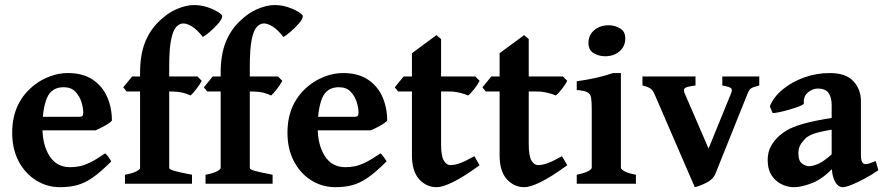

<svg xmlns="http://www.w3.org/2000/svg" viewBox="-20 -736 3540 769"><path d="M428.2 -252.9Q420.4 -243.7 398.7 -231.7Q377 -219.7 362.3 -213.9H83.5L84 -268.1H295.9Q306.2 -268.1 309.8 -271.5Q313.5 -274.9 313.5 -284.7Q313.5 -303.2 306.2 -327.1Q298.8 -351.1 281.7 -368.9Q264.6 -386.7 234.9 -386.7Q186 -386.7 168 -343.3Q149.9 -299.8 149.9 -225.6Q149.9 -156.2 178.2 -111.3Q206.5 -66.4 261.2 -66.4Q280.3 -66.4 298.6 -70.1Q316.9 -73.7 340.8 -85.2Q364.7 -96.7 400.9 -121.6Q406.7 -118.2 415.3 -106Q423.8 -93.8 425.8 -89.8Q383.3 -46.9 351.1 -24.7Q318.8 -2.4 288.6 5.6Q258.3 13.7 220.7 13.7Q168 13.7 124.3 -13.7Q80.6 -41 54.7 -90.1Q28.8 -139.2 28.8 -204.6Q28.8 -329.1 122.1 -398.9Q146.5 -417.5 180.9 -430.4Q215.3 -443.4 252 -443.4Q312 -443.4 351.1 -417.2Q390.1 -391.1 409.2 -347.9Q428.2 -304.7 428.2 -252.9Z M870.1 -671.4Q870.1 -660.2 854.5 -642.1Q838.9 -624 820.1 -608.2Q801.3 -592.3 792.5 -587.9Q770.5 -616.2 750 -629.2Q729.5 -642.1 714.4 -642.1Q698.7 -642.1 685.8 -628.2Q672.9 -614.3 665.3 -576.9Q657.7 -539.6 657.7 -469.2V-429.7H771L788.1 -412.1Q779.3 -396 765.4 -378.2Q751.5 -360.4 743.2 -353.5Q732.9 -358.9 713.6 -364.3Q694.3 -369.6 657.7 -369.6V-63.5Q657.7 -57.6 676.8 -52Q695.8 -46.4 749 -36.1V0H480.5V-36.1Q511.7 -42 526.4 -49.8Q541 -57.6 541 -63.5V-369.6H487.3L473.6 -386.2L509.3 -429.7H541V-443.8Q541 -514.2 559.8 -563.5Q578.6 -612.8 615.7 -649.4Q650.9 -684.1 688.7 -700Q726.6 -715.8 756.3 -715.8Q785.2 -715.8 811.3 -707Q837.4 -698.2 853.8 -687.5Q870.1 -676.8 870.1 -671.4Z M1192.9 -671.4Q1192.9 -660.2 1177.2 -642.1Q1161.6 -624 1142.8 -608.2Q1124 -592.3 1115.2 -587.9Q1093.3 -616.2 1072.8 -629.2Q1052.2 -642.1 1037.1 -642.1Q1021.5 -642.1 1008.5 -628.2Q995.6 -614.3 988 -576.9Q980.5 -539.6 980.5 -469.2V-429.7H1093.8L1110.8 -412.1Q1102.1 -396 1088.1 -378.2Q1074.2 -360.4 1065.9 -353.5Q1055.7 -358.9 1036.4 -364.3Q1017.1 -369.6 980.5 -369.6V-63.5Q980.5 -57.6 999.5 -52Q1018.6 -46.4 1071.8 -36.1V0H803.2V-36.1Q834.5 -42 849.1 -49.8Q863.8 -57.6 863.8 -63.5V-369.6H810.1L796.4 -386.2L832 -429.7H863.8V-443.8Q863.8 -514.2 882.6 -563.5Q901.4 -612.8 938.5 -649.4Q973.6 -684.1 1011.5 -700Q1049.3 -715.8 1079.1 -715.8Q1107.9 -715.8 1134 -707Q1160.2 -698.2 1176.5 -687.5Q1192.9 -676.8 1192.9 -671.4Z M1530.8 -252.9Q1522.9 -243.7 1501.2 -231.7Q1479.5 -219.7 1464.8 -213.9H1186L1186.5 -268.1H1398.4Q1408.7 -268.1 1412.4 -271.5Q1416 -274.9 1416 -284.7Q1416 -303.2 1408.7 -327.1Q1401.4 -351.1 1384.3 -368.9Q1367.2 -386.7 1337.4 -386.7Q1288.6 -386.7 1270.5 -343.3Q1252.4 -299.8 1252.4 -225.6Q1252.4 -156.2 1280.8 -111.3Q1309.1 -66.4 1363.8 -66.4Q1382.8 -66.4 1401.1 -70.1Q1419.4 -73.7 1443.4 -85.2Q1467.3 -96.7 1503.4 -121.6Q1509.3 -118.2 1517.8 -106Q1526.4 -93.8 1528.3 -89.8Q1485.8 -46.9 1453.6 -24.7Q1421.4 -2.4 1391.1 5.6Q1360.8 13.7 1323.2 13.7Q1270.5 13.7 1226.8 -13.7Q1183.1 -41 1157.2 -90.1Q1131.3 -139.2 1131.3 -204.6Q1131.3 -329.1 1224.6 -398.9Q1249 -417.5 1283.4 -430.4Q1317.9 -443.4 1354.5 -443.4Q1414.6 -443.4 1453.6 -417.2Q1492.7 -391.1 1511.7 -347.9Q1530.8 -304.7 1530.8 -252.9Z M1900.9 -74.2Q1837.9 -28.3 1795.4 -7.3Q1752.9 13.7 1729 13.7Q1688 13.7 1658.9 -18.1Q1629.9 -49.8 1629.9 -114.3V-369.6H1574.7L1561 -386.2L1596.7 -429.7H1629.9V-522.9L1728 -595.2L1746.6 -579.6V-429.7H1883.8L1900.9 -412.1Q1892.6 -396 1878.4 -378.2Q1864.3 -360.4 1855 -353.5Q1844.2 -358.9 1822.3 -364.3Q1800.3 -369.6 1778.3 -369.6H1746.6V-158.2Q1746.6 -111.8 1757.3 -93.3Q1768.1 -74.7 1783.7 -74.7Q1799.8 -74.7 1820.6 -81.8Q1841.3 -88.9 1879.9 -110.4Z M2252 -74.2Q2189 -28.3 2146.5 -7.3Q2104 13.7 2080.1 13.7Q2039.1 13.7 2010 -18.1Q1981 -49.8 1981 -114.3V-369.6H1925.8L1912.1 -386.2L1947.8 -429.7H1981V-522.9L2079.1 -595.2L2097.7 -579.6V-429.7H2234.9L2252 -412.1Q2243.7 -396 2229.5 -378.2Q2215.3 -360.4 2206.1 -353.5Q2195.3 -358.9 2173.3 -364.3Q2151.4 -369.6 2129.4 -369.6H2097.7V-158.2Q2097.7 -111.8 2108.4 -93.3Q2119.1 -74.7 2134.8 -74.7Q2150.9 -74.7 2171.6 -81.8Q2192.4 -88.9 2231 -110.4Z M2484.4 -582.5Q2484.4 -550.3 2461.4 -530.5Q2438.5 -510.7 2403.8 -510.7Q2377.4 -510.7 2357.2 -523.4Q2336.9 -536.1 2336.9 -563.5Q2336.9 -596.2 2360.4 -615.5Q2383.8 -634.8 2417.5 -634.8Q2442.9 -634.8 2463.6 -622.3Q2484.4 -609.9 2484.4 -582.5ZM2290 0V-36.1Q2320.8 -42.5 2335.4 -50.3Q2350.1 -58.1 2350.1 -64.5V-296.9Q2350.1 -328.6 2347.4 -344.5Q2344.7 -360.4 2332.3 -366.7Q2319.8 -373 2290 -375.5V-410.6Q2330.6 -416 2366.7 -424.1Q2402.8 -432.1 2435.5 -443.4H2466.8V-64.5Q2466.8 -58.6 2480.2 -50.5Q2493.7 -42.5 2526.9 -36.1V0Z M3021 -393.6Q2993.7 -386.7 2986.8 -381.1Q2980 -375.5 2974.6 -362.3L2845.2 -39.6Q2836.9 -19 2812 -5.6Q2787.1 7.8 2762.7 13.7L2600.1 -362.3Q2594.7 -374.5 2585.2 -381.3Q2575.7 -388.2 2553.2 -393.6V-429.7H2765.6V-393.6Q2730.5 -389.2 2723.1 -383.1Q2715.8 -377 2722.2 -362.3L2817.9 -141.1L2908.2 -362.3Q2914.1 -376 2908.7 -382.1Q2903.3 -388.2 2873 -393.6V-429.7H3021Z M3498 -54.2Q3472.2 -36.1 3443.4 -20.8Q3414.6 -5.4 3390.9 4.2Q3367.2 13.7 3355.5 13.7Q3335.9 13.7 3323.5 -10.5Q3311 -34.7 3311 -75.7V-315.9Q3311 -344.2 3299.1 -362.8Q3287.1 -381.3 3254.4 -381.3Q3233.9 -380.9 3215.6 -365.5Q3197.3 -350.1 3199.7 -322.3Q3200.2 -317.9 3183.3 -311Q3166.5 -304.2 3143.1 -297.4Q3119.6 -290.5 3099.6 -286.4Q3079.6 -282.2 3074.2 -283.7L3063.5 -310.1Q3078.1 -347.7 3115 -377.9Q3151.9 -408.2 3200.9 -425.8Q3250 -443.4 3303.2 -443.4Q3368.2 -443.4 3398.2 -410.6Q3428.2 -377.9 3428.2 -330.6V-114.7Q3428.2 -78.6 3446.3 -78.6Q3452.6 -78.6 3460.7 -81.1Q3468.8 -83.5 3487.3 -91.3ZM3315.4 -217.3Q3261.7 -208.5 3239 -200.2Q3216.3 -191.9 3204.6 -180.2Q3192.4 -168 3185.1 -154.5Q3177.7 -141.1 3177.7 -122.1Q3177.7 -91.3 3192.6 -80.8Q3207.5 -70.3 3219.2 -70.3Q3235.4 -70.3 3257.6 -79.8Q3279.8 -89.4 3315.4 -121.6L3319.3 -66.4Q3276.4 -20 3233.6 -3.2Q3190.9 13.7 3160.2 13.7Q3134.3 13.7 3109.9 1.7Q3085.4 -10.3 3070.1 -34.2Q3054.7 -58.1 3054.7 -94.2Q3054.7 -124.5 3065.9 -146.5Q3077.1 -168.5 3093.8 -185.1Q3108.9 -200.2 3131.3 -213.9Q3153.8 -227.5 3196.5 -240Q3239.3 -252.4 3315.4 -264.2Z"/></svg>

Font: Namdhinggo
Style: Bold
Weight: 700
Designer: Victor Gaultney
Foundry: SIL International
Version: Version 3.001